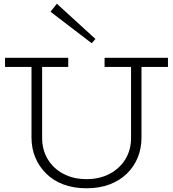

<svg xmlns="http://www.w3.org/2000/svg" viewBox="-20 -996 928 1030"><path d="M444 14Q375 14 320.5 -6.5Q266 -27 228 -64.5Q190 -102 169.5 -151Q149 -200 149 -258V-660H206V-256Q206 -193 235.5 -143Q265 -93 319 -64Q373 -35 444 -35Q515 -35 569 -64Q623 -93 653 -142.5Q683 -192 683 -255V-660H739V-258Q739 -200 719 -151Q699 -102 660.5 -64.5Q622 -27 567.5 -6.5Q513 14 444 14ZM7 -637V-686H346V-637ZM541 -637V-686H881V-637ZM472 -764 251 -933 285 -976 492 -787Z"/></svg>

Font: BioRhyme ExtraBold Light
Style: Regular
Weight: 300
Version: Version 1.600;gftools[0.9.33]